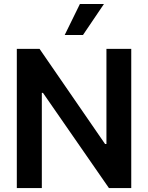

<svg xmlns="http://www.w3.org/2000/svg" viewBox="-20 -955 752 975"><path d="M646.5 0H533.2L198.2 -483.4H192.4V0H65.4V-707H180.7L513.7 -223.6H520.5V-707H646.5ZM385.7 -934.6H507.8L401.4 -777.3H308.6Z"/></svg>

Font: Pretendard GOV SemiBold
Style: Regular
Weight: 600
Designer: Base glyphs from Inter by Rasmus Andersson; Hangeul glyphs from Noto Sans CJK(Source Han Sans) by Jang Soo-young and Kan
Foundry: Kil Hyung-jin
Version: Version 1.309